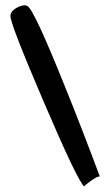

<svg xmlns="http://www.w3.org/2000/svg" viewBox="-20 -755 408 711"><path d="M18.6 -695.3Q19.5 -663.1 143.6 -374Q268.6 -82 292 -64.5Q293.9 -69.3 317.4 -85.9Q340.8 -102.5 349.6 -101.6Q280.3 -287.1 221.7 -431.6Q106.4 -718.8 82 -732.4Q77.1 -735.4 72.3 -735.4Q55.7 -735.4 36.1 -722.7Q18.6 -710.9 18.6 -696.3Q18.6 -695.3 18.6 -695.3Z"/></svg>

Font: Lazy Dog
Style: Regular
Weight: 400
Version: July 2001 - Freeware